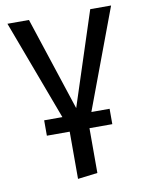

<svg xmlns="http://www.w3.org/2000/svg" viewBox="-84 -587 659 861"><g transform="rotate(-10 246.0 -157.0)"><path d="M482 -527 312 -72H395V-2H291V202L201 213V-2H97V-72H180L10 -527H108L248 -101L387 -527Z"/></g></svg>

Font: Fira Sans
Style: Regular
Weight: 400
Designer: Carrois Corporate & Edenspiekermann AG
Foundry: Carrois Corporate GbR & Edenspiekermann AG
Version: Version 4.106;PS 004.106;hotconv 1.0.70;makeotf.lib2.5.58329